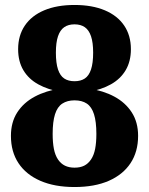

<svg xmlns="http://www.w3.org/2000/svg" viewBox="-20 -743 600 773"><path d="M280 -68Q303 -68 319 -76Q335 -84 346.5 -101Q358 -118 363 -143.5Q368 -169 368 -204Q368 -253 358.5 -283Q349 -313 329.5 -326Q310 -339 280 -339Q251 -339 231 -326Q211 -313 201.5 -283Q192 -253 192 -204Q192 -169 197 -143.5Q202 -118 213.5 -101Q225 -84 241.5 -76Q258 -68 280 -68ZM280 -416Q305 -416 321.5 -427Q338 -438 346.5 -463.5Q355 -489 355 -531Q355 -572 346.5 -597Q338 -622 321.5 -633.5Q305 -645 280 -645Q255 -645 238.5 -633.5Q222 -622 213.5 -597Q205 -572 205 -531Q205 -489 213.5 -463.5Q222 -438 238.5 -427Q255 -416 280 -416ZM280 -723Q351 -723 402 -701.5Q453 -680 480 -640Q507 -600 507 -545Q507 -496 486 -460.5Q465 -425 426.5 -403.5Q388 -382 336 -373L369 -397V-361L336 -387Q396 -378 440.5 -354Q485 -330 510.5 -290.5Q536 -251 536 -196Q536 -132 505.5 -86Q475 -40 418 -15Q361 10 280 10Q200 10 142.5 -15Q85 -40 54.5 -86Q24 -132 24 -196Q24 -251 49.5 -290.5Q75 -330 120 -354Q165 -378 225 -387L191 -361V-397L225 -373Q173 -382 134 -403.5Q95 -425 74 -460.5Q53 -496 53 -545Q53 -600 80 -640Q107 -680 158 -701.5Q209 -723 280 -723Z"/></svg>

Font: Roboto Serif SemiCondensed
Style: Bold
Weight: 700
Width: 4
Designer: Greg Gazdowicz
Foundry: Commercial Type
Version: Version 1.007